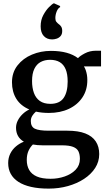

<svg xmlns="http://www.w3.org/2000/svg" viewBox="-20 -874 646 1162"><path d="M275 267.5Q213.5 267.5 167.8 257Q122 246.5 91.2 226.5Q60.5 206.5 45 178Q29.5 149.5 29.5 113Q29.5 81.5 42.2 55.8Q55 30 76.8 11.8Q98.5 -6.5 124.5 -16.5Q101 -30 89 -51.2Q77 -72.5 77 -101Q77 -123.5 87.8 -144.8Q98.5 -166 116.8 -183.5Q135 -201 157.5 -211.5Q104.5 -234 78.5 -276.5Q52.5 -319 52.5 -376Q52.5 -435.5 86 -478.2Q119.5 -521 173.2 -543.5Q227 -566 288 -566Q342 -566 383 -554.8Q424 -543.5 452 -522Q463 -535 493.2 -551Q523.5 -567 560 -567H591.5V-472H488Q494.5 -462 499 -449Q503.5 -436 506 -421.2Q508.5 -406.5 508.5 -390.5Q509 -330 479.2 -285Q449.5 -240 397 -215.2Q344.5 -190.5 275.5 -190.5Q254.5 -190.5 234.8 -192.5Q215 -194.5 197.5 -198.5Q184 -187 175.2 -172.8Q166.5 -158.5 166.5 -141.5Q166.5 -107 191.2 -95Q216 -83 275.5 -83H388Q453.5 -83 496 -66.5Q538.5 -50 559.5 -18.2Q580.5 13.5 580.5 58.5Q580.5 104.5 556 142.5Q531.5 180.5 489 208.5Q446.5 236.5 391.5 252Q336.5 267.5 275 267.5ZM286.5 208Q331 208 371.5 194Q412 180 437.8 153.2Q463.5 126.5 463.5 87.5Q463.5 60.5 454.8 42.2Q446 24 422.2 14.8Q398.5 5.5 354 5.5H238Q222 5.5 207 4.2Q192 3 179 0.5Q162.5 16.5 152.2 39.5Q142 62.5 142 94Q142 129.5 156.8 155Q171.5 180.5 203 194.2Q234.5 208 286.5 208ZM285 -245.5Q340 -245.5 364.8 -280.8Q389.5 -316 389.5 -381Q389.5 -425.5 377.5 -454.5Q365.5 -483.5 341.8 -497.8Q318 -512 283 -512Q250.5 -512 226 -498.8Q201.5 -485.5 187.8 -457.2Q174 -429 174 -383.5Q174 -343 185.2 -311.8Q196.5 -280.5 221 -263Q245.5 -245.5 285 -245.5ZM294.5 -635.5Q264 -635.5 245 -656Q226 -676.5 226 -715Q226 -753 242.2 -783Q258.5 -813 277.5 -831.8Q296.5 -850.5 305.5 -854H307L343.5 -837.5L344 -831Q331 -824.5 323 -804.5Q315 -784.5 315 -764.5Q315 -749.5 321.2 -741.8Q327.5 -734 335.5 -728Q343.5 -723 350 -713.2Q356.5 -703.5 356.5 -686.5Q356.5 -666.5 346.2 -655.2Q336 -644 322 -639.8Q308 -635.5 297 -635.5Z"/></svg>

Font: Merriweather 28pt SemiBold
Style: Regular
Weight: 600
Version: Version 2.100